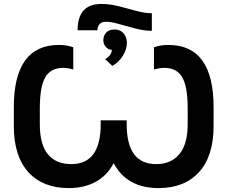

<svg xmlns="http://www.w3.org/2000/svg" viewBox="-20 -938 1149 970"><path d="M472.2 -785.2H372.1Q372.1 -918 492.2 -918Q535.6 -918 581.3 -906.2Q627 -894.5 669.4 -882.8Q711.9 -871.1 747.1 -871.1V-782.2Q710 -782.2 665.3 -793.7Q620.6 -805.2 580.8 -816.7Q541 -828.1 516.1 -828.1Q494.1 -828.1 483.2 -816.2Q472.2 -804.2 472.2 -785.2ZM547.9 -605 511.2 -639.2Q543.5 -657.2 544.9 -686Q525.4 -688 513.7 -701.9Q502 -715.8 502 -734.9Q502 -758.3 516.8 -773.7Q531.7 -789.1 558.1 -789.1Q586.9 -789.1 604 -770Q621.1 -751 621.1 -721.2Q621.1 -689.9 601.3 -657.2Q581.5 -624.5 547.9 -605ZM327.1 12.2Q196.3 12.2 123 -68.6Q49.8 -149.4 49.8 -301.8V-396Q49.8 -710.9 277.8 -710.9Q317.4 -710.9 350.1 -699.2V-586.9Q322.8 -595.2 298.8 -595.2Q236.3 -595.2 208.7 -547.4Q181.2 -499.5 181.2 -391.1V-310.1Q181.2 -207.5 222.2 -158.2Q263.2 -108.9 339.8 -108.9Q488.8 -108.9 488.8 -310.1V-330.1H620.1V-310.1Q620.1 -108.9 769 -108.9Q844.2 -108.9 886.2 -159.4Q928.2 -210 928.2 -310.1V-391.1Q928.2 -500 900.6 -547.6Q873 -595.2 810.1 -595.2Q787.1 -595.2 757.8 -586.9V-699.2Q790.5 -710.9 831.1 -710.9Q1059.1 -710.9 1059.1 -396V-301.8Q1059.1 -149.4 985.6 -68.6Q912.1 12.2 780.8 12.2Q621.1 12.2 554.2 -113.8Q522 -51.8 464.1 -19.8Q406.2 12.2 327.1 12.2Z"/></svg>

Font: Fixel Text SemiBold
Style: Regular
Weight: 600
Width: 4
Designer: AlfaBravo + MacPaw
Foundry: Kyrylo Tkachov, Marchela Mozhyna, Serhii Makarenko, Maria Weinstein, Zakhar Kryvoshyya
Version: Version 1.211